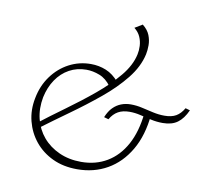

<svg xmlns="http://www.w3.org/2000/svg" viewBox="-78 -778 945 871"><g transform="rotate(10 394.5 -343.0)"><path d="M331 6Q267 6 217.5 -17.5Q168 -41 135.5 -81Q103 -121 90 -172Q77 -223 88 -278Q99 -337 131.5 -381.5Q164 -426 210.5 -450.5Q257 -475 311 -475Q348 -475 381 -461.5Q414 -448 441 -416L410 -390Q387 -422 356 -434Q325 -446 295 -446Q252 -446 216.5 -426.5Q181 -407 157 -371.5Q133 -336 123 -289Q113 -236 124.5 -189Q136 -142 166 -106.5Q196 -71 241.5 -50.5Q287 -30 343 -30Q410 -30 462 -61Q514 -92 546.5 -151.5Q579 -211 588 -298L619 -296Q610 -199 570.5 -131.5Q531 -64 469.5 -29Q408 6 331 6ZM123 -145 110 -165Q168 -210 233 -257Q298 -304 357 -353Q416 -402 458 -452.5Q500 -503 511 -555Q515 -573 514 -594Q513 -615 504.5 -635Q496 -655 476 -671L511 -692Q535 -673 544 -650Q553 -627 553 -604Q553 -581 549 -562Q536 -503 492 -448Q448 -393 385.5 -341.5Q323 -290 254.5 -241Q186 -192 123 -145ZM432 -242 411 -248Q423 -277 439.5 -293.5Q456 -310 476.5 -318Q497 -326 521 -326Q547 -326 573 -320Q599 -314 626 -308Q653 -302 679 -302Q712 -302 732.5 -314Q753 -326 768 -352L789 -346Q771 -306 745 -287Q719 -268 677 -268Q649 -268 622.5 -274Q596 -280 571 -286Q546 -292 521 -292Q490 -292 468.5 -280Q447 -268 432 -242Z"/></g></svg>

Font: Ysabeau ExtraLight
Style: Italic
Weight: 250
Italic angle: -12°
Version: Version 2.000;gftools[0.9.27.dev2+g8671c4b]